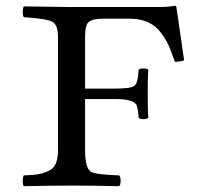

<svg xmlns="http://www.w3.org/2000/svg" viewBox="-20 -637 680 659"><path d="M375 -297H272V-122Q272 -63 291 -48Q305 -38 389 -35Q394 -30 394 -16Q394 -2 389 2Q294 0 230 0Q160 0 62 2Q58 -2 58 -16Q58 -30 62 -35Q94 -36 111 -39Q128 -42 146 -50Q164 -58 171.5 -75.5Q179 -93 179 -122V-510Q179 -552 159.5 -562.5Q140 -573 62 -578Q58 -582 58 -596Q58 -610 62 -615L219 -613H534Q557 -613 581 -617Q585 -617 585 -614Q585 -613 589 -588Q593 -563 597 -534Q601 -505 605.5 -474Q610 -443 612 -430Q599 -425 580 -425Q569 -458 560.5 -477.5Q552 -497 534 -522.5Q516 -548 488.5 -560.5Q461 -573 423 -573H338Q299 -573 285.5 -562.5Q272 -552 272 -512V-333H375Q430 -333 441.5 -342.5Q453 -352 455 -389Q456 -395 456 -398Q460 -402 472 -402Q484 -402 489 -398Q487 -371 487 -316Q487 -258 489 -233Q484 -228 472 -228Q460 -228 456 -233Q453 -271 447 -279Q435 -297 375 -297Z"/></svg>

Font: Libertinus Mono
Style: Regular
Weight: 400
Designer: Philipp H. Poll
Foundry: Khaled Hosny
Version: Version 6.7